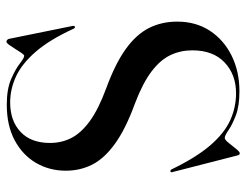

<svg xmlns="http://www.w3.org/2000/svg" viewBox="-104 -647 763 595"><g transform="rotate(90 277.5 -349.5)"><path d="M304.5 11Q256 11 225 -2.5Q194 -16 176.8 -29.5Q159.5 -43 153 -43Q150 -43 144.2 -34.8Q138.5 -26.5 131.8 -15.5Q125 -4.5 119 3.8Q113 12 109.5 12Q106.5 12 104 10Q101.5 8 100.5 4.5L60.5 -192.5Q60 -195.5 60.2 -197.2Q60.5 -199 62 -199.5Q64 -201 66 -199.8Q68 -198.5 69 -196Q103.5 -121 140.8 -78.2Q178 -35.5 217.2 -17.5Q256.5 0.5 297.5 0.5Q354.5 0.5 388.8 -31.8Q423 -64 423 -123Q423 -158.5 407.8 -188.8Q392.5 -219 355.8 -246Q319 -273 254 -297Q177.5 -325 132.2 -357.5Q87 -390 67 -429.2Q47 -468.5 47 -517.5Q47 -575 75.2 -618.2Q103.5 -661.5 152.5 -685.8Q201.5 -710 263 -710Q308.5 -710 337.8 -698.8Q367 -687.5 383.5 -676Q400 -664.5 407.5 -664.5Q413 -664.5 422.5 -676.2Q432 -688 441.2 -699.5Q450.5 -711 454.5 -711Q457 -711 458.8 -709.8Q460.5 -708.5 461.5 -704.5L513 -503.5Q514 -501 513.8 -499.2Q513.5 -497.5 511.5 -496Q510 -495.5 508 -496.5Q506 -497.5 505 -499.5Q468 -576 430.2 -619.8Q392.5 -663.5 352.5 -681.5Q312.5 -699.5 269 -699.5Q211 -699.5 173.5 -664Q136 -628.5 136 -564Q136 -527.5 150.8 -496.2Q165.5 -465 201.2 -437.8Q237 -410.5 300 -386.5Q379.5 -357.5 425.2 -324.5Q471 -291.5 490 -254Q509 -216.5 509 -172Q509 -121 484.8 -79.5Q460.5 -38 414.8 -13.5Q369 11 304.5 11Z"/></g></svg>

Font: Fraunces 96pt
Style: Regular
Weight: 400
Version: Version 1.000;[b76b70a41]